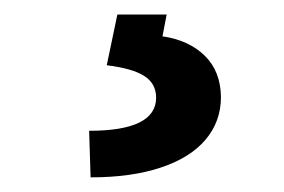

<svg xmlns="http://www.w3.org/2000/svg" viewBox="-20 -23 393 266"><path d="M210.9 -2.9 205.1 27.3Q241.7 32.7 263.7 54.2Q285.6 75.7 286.1 111.3Q286.1 145.5 264.6 170.7Q243.2 195.8 202.6 209.2Q162.1 222.7 105.5 222.7L103.5 158.2Q196.3 158.2 196.3 112.3Q196.3 92.8 179.9 82.3Q163.6 71.8 127.9 67.4L142.6 -2.9Z"/></svg>

Font: Pretendard
Style: Bold
Weight: 700
Designer: Base glyphs from Inter by Rasmus Andersson; Hangeul glyphs from Noto Sans CJK(Source Han Sans) by Jang Soo-young and Kan
Foundry: Kil Hyung-jin
Version: Version 1.309